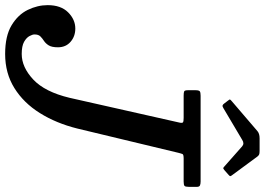

<svg xmlns="http://www.w3.org/2000/svg" viewBox="-194 -858 1030 747"><g transform="rotate(90 321.5 -485.0)"><path d="M-31.5 -155Q-31.5 -206.5 -3.5 -234.5Q24.5 -262.5 59.5 -262.5Q90 -262.5 111.2 -244Q132.5 -225.5 132.5 -195Q132.5 -171 125 -159Q117.5 -147 107.5 -140.5Q97.5 -134 90 -126.5Q82.5 -119 82.5 -103.5Q82.5 -96 88.8 -84.2Q95 -72.5 111.2 -63.2Q127.5 -54 158.5 -54Q210 -54 258 -99Q306 -144 329 -240L425.5 -668Q428 -679 424.2 -681.5Q420.5 -684 407 -684H320.5Q308 -684 303.8 -686.2Q299.5 -688.5 299.5 -701V-730Q299.5 -743.5 303.8 -746.8Q308 -750 321 -750H655Q664 -750 669.8 -747.5Q675.5 -745 675.5 -735.5V-704.5Q675.5 -691 671.8 -687.5Q668 -684 654.5 -684H565.5Q550 -684 548 -679.8Q546 -675.5 543 -663.5L448.5 -270Q428 -188 388.5 -124.8Q349 -61.5 291.2 -25.5Q233.5 10.5 158.5 10.5Q88.5 10.5 47 -14.5Q5.5 -39.5 -13 -77.5Q-31.5 -115.5 -31.5 -155ZM351.5 -841.5 340 -856.5Q335 -862.5 335.8 -864.5Q336.5 -866.5 343 -872L458.5 -971Q468.5 -979.5 486.5 -979.5H536Q546 -979.5 550 -977.5Q554 -975.5 557.5 -971L631.5 -870.5Q634 -866.5 633.8 -864.8Q633.5 -863 629 -859L611.5 -843.5Q604.5 -837.5 602.5 -838Q600.5 -838.5 595.5 -843L518 -911.5Q507 -921 493 -912L369 -838.5Q362.5 -834.5 358.8 -835.5Q355 -836.5 351.5 -841.5Z"/></g></svg>

Font: Besley* Medium
Style: Italic
Weight: 500
Italic angle: -13°
Designer: Owen Earl
Foundry: indestructible type*
Version: Version 3.000; ttfautohint (v1.8.3)